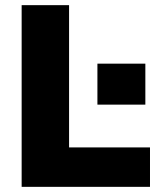

<svg xmlns="http://www.w3.org/2000/svg" viewBox="-20 -725 625 745"><path d="M64 0V-705H248V-153H562V0ZM358 -319V-478H544V-319Z"/></svg>

Font: Nunito Sans Black
Style: Regular
Weight: 900
Designer: Vernon Adams
Foundry: Vernon Adams
Version: Version 3.006; ttfautohint (v1.8.3)